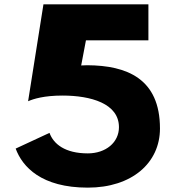

<svg xmlns="http://www.w3.org/2000/svg" viewBox="-20 -845 805 880"><path d="M51.8 -164C82.8 -80 169.8 15 382.4 15C584.2 15 713.2 -98 713.2 -256C713.2 -485 561.2 -545 380 -546C370.3 -546 360.6 -545 352.1 -545L373.9 -660H660.2V-825H179.1L108.8 -381C133.8 -392 182.7 -407 266.2 -407C395.7 -407 525.2 -371 525.2 -262C525.2 -192 464.7 -142 382.4 -142C278.3 -142 225.1 -185 206.9 -236Z"/></svg>

Font: Hussar
Style: BdSuprExt
Weight: 700
Foundry: Cannot Into Space Fonts
Version: Version 2.00